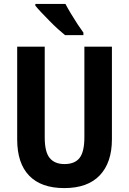

<svg xmlns="http://www.w3.org/2000/svg" viewBox="-20 -953 660 983"><path d="M553 -240Q553 -121 491 -55.5Q429 10 309 10Q191 10 129.5 -53.5Q68 -117 68 -239V-714H209V-249Q209 -175 234.5 -144Q260 -113 310 -113Q363 -113 387.5 -144.5Q412 -176 412 -250V-714H553ZM315 -933Q326 -912 343 -883.5Q360 -855 377.5 -828.5Q395 -802 407 -786V-773H313Q298 -785 276.5 -804.5Q255 -824 233 -846.5Q211 -869 191.5 -889.5Q172 -910 161 -924V-933Z"/></svg>

Font: Noto Sans Thai Cond
Style: Bold
Weight: 700
Width: 3
Designer: Monotype Design Team
Foundry: Monotype Imaging Inc.
Version: Version 2.002; ttfautohint (v1.8.4.7-5d5b)